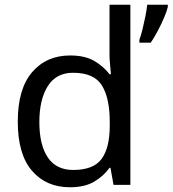

<svg xmlns="http://www.w3.org/2000/svg" viewBox="-20 -780 728 810"><path d="M275 10Q175 10 115 -59.5Q55 -129 55 -267Q55 -405 115.5 -475.5Q176 -546 276 -546Q338 -546 377.5 -523Q417 -500 442 -467H448Q447 -480 444.5 -505.5Q442 -531 442 -546V-760H530V0H459L446 -72H442Q418 -38 378 -14Q338 10 275 10ZM289 -63Q374 -63 408.5 -109.5Q443 -156 443 -250V-266Q443 -366 410 -419.5Q377 -473 288 -473Q217 -473 181.5 -416.5Q146 -360 146 -265Q146 -169 181.5 -116Q217 -63 289 -63ZM688 -751Q684 -733 672.5 -706Q661 -679 646 -650.5Q631 -622 616 -600H568V-612Q575 -631 581.5 -657.5Q588 -684 593.5 -711.5Q599 -739 601 -760H688Z"/></svg>

Font: Noto Sans Tifinagh APT
Style: Regular
Weight: 400
Designer: JamraPatel
Foundry: JamraPatel LLC
Version: Version 2.006; ttfautohint (v1.8.4.7-5d5b)